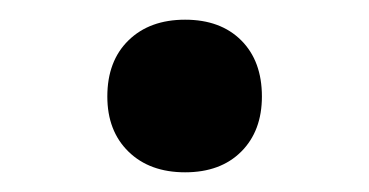

<svg xmlns="http://www.w3.org/2000/svg" viewBox="-20 -165 375 195"><path d="M168 10Q132 10 110.5 -11Q89 -32 89 -67Q89 -103 110.5 -124Q132 -145 168 -145Q204 -145 225 -124Q246 -103 246 -67Q246 -32 225 -11Q204 10 168 10Z"/></svg>

Font: M PLUS 2 SemiBold
Style: Regular
Weight: 600
Designer: Coji Morishita
Foundry: UNDERFOREST DESIGN
Version: Version 1.001